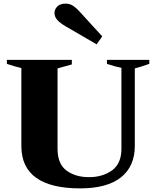

<svg xmlns="http://www.w3.org/2000/svg" viewBox="-20 -1031 863 1061"><path d="M342 -886Q311 -904 296 -921.5Q281 -939 281 -960Q281 -979 296.5 -995Q312 -1011 342 -1011Q368 -1011 387.5 -996.5Q407 -982 418 -969L545 -830L514 -786ZM98 -225V-655Q66 -662 18 -678V-700H377V-675L298 -653V-209Q298 -125 347.5 -88.5Q397 -52 472 -52Q547 -52 599 -89.5Q651 -127 651 -209V-656Q616 -663 571 -678V-700H805V-678Q750 -659 725 -653V-225Q725 -112 648.5 -51Q572 10 422 10Q263 10 180.5 -48Q98 -106 98 -225Z"/></svg>

Font: Trirong Black
Style: Regular
Weight: 900
Designer: Katatrad Team
Foundry: CadsonDemak
Version: Version 1.001